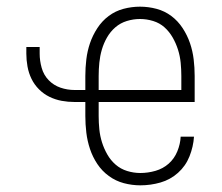

<svg xmlns="http://www.w3.org/2000/svg" viewBox="-20 -548 665 576"><path d="M401 8Q376 8 351.5 1.5Q327 -5 306.5 -20Q286 -35 272 -56Q258 -77 250 -101Q242 -125 239 -150Q236 -175 236 -200V-242H204Q184 -242 165 -245.5Q146 -249 128.5 -257.5Q111 -266 97 -280Q83 -294 74.5 -311.5Q66 -329 62.5 -348.5Q59 -368 59 -387V-407H99V-387Q99 -366 105 -344.5Q111 -323 126 -307.5Q141 -292 161.5 -285Q182 -278 204 -278H236V-320Q236 -345 239 -370Q242 -395 250 -418.5Q258 -442 272 -463.5Q286 -485 306 -500Q326 -515 350.5 -521.5Q375 -528 400 -528Q425 -528 449.5 -521.5Q474 -515 494 -500Q514 -485 528 -463.5Q542 -442 550 -418.5Q558 -395 561 -370Q564 -345 564 -320V-242H276V-200Q276 -180 278 -160Q280 -140 286 -121Q292 -102 302 -84.5Q312 -67 327 -54Q342 -41 361.5 -35Q381 -29 401 -29Q424 -29 446.5 -35.5Q469 -42 486 -57Q503 -72 512 -94Q521 -116 522 -138H562Q560 -108 548.5 -79Q537 -50 514 -29.5Q491 -9 461.5 -0.5Q432 8 401 8ZM276 -278H524V-320Q524 -340 522 -360Q520 -380 514 -399Q508 -418 498 -435.5Q488 -453 473.5 -466Q459 -479 439.5 -485Q420 -491 400 -491Q380 -491 360.5 -485Q341 -479 326 -466Q311 -453 301 -435.5Q291 -418 285.5 -399Q280 -380 278 -360Q276 -340 276 -320Z"/></svg>

Font: Zed Sans Extralight
Style: Regular
Weight: 200
Designer: Belleve Invis
Foundry: Belleve Invis
Version: Version 1.0.0; ttfautohint (v1.8.4)